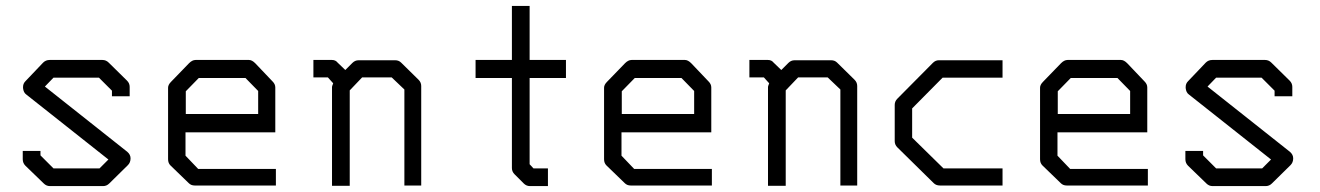

<svg xmlns="http://www.w3.org/2000/svg" viewBox="-20 -679 4468 650"><path d="M359 -372 315 -416H161L132 -386L411 -165Q422 -155.5 422 -143Q422 -129 413 -120L350 -58Q341 -49 329 -49H149Q137 -49 128 -58L66 -118Q57 -127 57 -140V-168H117V-153L161 -109H317L347 -139L69 -359Q59.5 -365.5 58 -381V-384.5Q58 -396 66 -404L126 -467Q135 -476 148 -476H327Q339 -476 348 -467L410 -406Q419 -397 419 -385V-353H359Z M608 -231V-152L651 -107H914V-51H639Q627 -51 619 -59L557 -119Q549 -127 549 -140V-382Q549 -392 559 -402L620 -465Q631 -476 642 -476H823Q833 -476 844 -465L903 -403Q912 -394 912 -383V-231ZM609 -293H854V-371L811 -415H653L609 -370Z M1149 -442 1173 -466Q1182 -475 1194 -475H1318Q1330 -475 1338 -467L1397 -409Q1406 -400 1406 -388V-51H1349V-376L1306 -417H1206L1164 -373V-50H1104V-385Q1104 -387 1108 -397L1090 -417H1041V-476H1104Q1116 -476 1123 -467Z M1773 -123 1786 -109H1835V-49H1774Q1762 -49 1753 -58L1722 -89Q1713 -98 1713 -110V-415H1590V-476H1713V-659H1773V-476H1896V-415H1773Z M2084 -231V-152L2127 -107H2390V-51H2115Q2103 -51 2095 -59L2033 -119Q2025 -127 2025 -140V-382Q2025 -392 2035 -402L2096 -465Q2107 -476 2118 -476H2299Q2309 -476 2320 -465L2379 -403Q2388 -394 2388 -383V-231ZM2085 -293H2330V-371L2287 -415H2129L2085 -370Z M2625 -442 2649 -466Q2658 -475 2670 -475H2794Q2806 -475 2814 -467L2873 -409Q2882 -400 2882 -388V-51H2825V-376L2782 -417H2682L2640 -373V-50H2580V-385Q2580 -387 2584 -397L2566 -417H2517V-476H2580Q2592 -476 2599 -467Z M3374 -475V-416H3171L3068 -312V-213L3174 -109H3374V-51H3162Q3149 -51 3141 -59L3018 -180Q3009 -189 3009 -201V-324Q3009 -336 3018 -345L3138 -466Q3147 -475 3158 -475Z M3560 -231V-152L3603 -107H3866V-51H3591Q3579 -51 3571 -59L3509 -119Q3501 -127 3501 -140V-382Q3501 -392 3511 -402L3572 -465Q3583 -476 3594 -476H3775Q3785 -476 3796 -465L3855 -403Q3864 -394 3864 -383V-231ZM3561 -293H3806V-371L3763 -415H3605L3561 -370Z M4295 -372 4251 -416H4097L4068 -386L4347 -165Q4358 -155.5 4358 -143Q4358 -129 4349 -120L4286 -58Q4277 -49 4265 -49H4085Q4073 -49 4064 -58L4002 -118Q3993 -127 3993 -140V-168H4053V-153L4097 -109H4253L4283 -139L4005 -359Q3995.5 -365.5 3994 -381V-384.5Q3994 -396 4002 -404L4062 -467Q4071 -476 4084 -476H4263Q4275 -476 4284 -467L4346 -406Q4355 -397 4355 -385V-353H4295Z"/></svg>

Font: IBM 3270 Semi-Condensed
Style: Condensed
Weight: 400
Monospace: yes
Version: Version 2.3.1